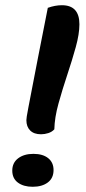

<svg xmlns="http://www.w3.org/2000/svg" viewBox="-20 -697 328 735"><path d="M137 -183Q110 -183 95.5 -197.5Q81 -212 81 -237Q81 -242 82.5 -251.5Q84 -261 88.5 -285Q93 -309 102 -355Q111 -401 125.5 -476.5Q140 -552 163 -667Q191 -677 217 -677Q284 -677 284 -604Q284 -567 270 -516.5Q256 -466 237.5 -410.5Q219 -355 204 -301Q189 -247 188 -202Q179 -192 165 -187.5Q151 -183 137 -183ZM105 18Q70 18 48.5 2Q27 -14 27 -44Q27 -74 49.5 -91Q72 -108 108 -108Q144 -108 164.5 -91.5Q185 -75 185 -46Q185 -15 163 1.5Q141 18 105 18Z"/></svg>

Font: Sansita Swashed Medium
Style: Regular
Weight: 500
Designer: Pablo Cosgaya
Foundry: Omnibus-Type
Version: Version 1.003; ttfautohint (v1.8.3)